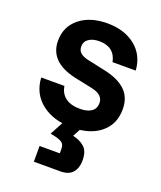

<svg xmlns="http://www.w3.org/2000/svg" viewBox="-136 -597 760 907"><g transform="rotate(20 243.5 -143.5)"><path d="M256.7 10Q162.5 10 103.3 -36.7Q44.2 -83.3 40 -162.5H156.7Q162.5 -125 189.6 -105.4Q216.7 -85.8 261.7 -85.8Q299.2 -85.8 319.6 -100.4Q340 -115 340 -142.5Q340 -184.2 283.3 -196.7L192.5 -215.8Q55 -245.8 55 -353.3Q55 -424.2 107.9 -467.1Q160.8 -510 247.5 -510Q333.3 -510 388.3 -465.8Q443.3 -421.7 448.3 -345.8H331.7Q325 -380.8 301.7 -399.2Q278.3 -417.5 240.8 -417.5Q207.5 -417.5 187.5 -403.8Q167.5 -390 167.5 -365Q167.5 -345 180.8 -333.3Q194.2 -321.7 220.8 -315.8L314.2 -295.8Q383.3 -280 418.3 -245.4Q453.3 -210.8 453.3 -152.5Q453.3 -77.5 400.4 -33.8Q347.5 10 256.7 10ZM143.3 223.3V144.2H245V120.8Q245 96.7 226.7 87.1Q208.3 77.5 172.5 71.7L224.2 -25H313.3L275.8 45Q310 51.7 333.8 72.1Q357.5 92.5 357.5 139.2Q357.5 177.5 337.9 200.4Q318.3 223.3 276.7 223.3Z"/></g></svg>

Font: Funnel Sans SemiBold
Style: Regular
Weight: 600
Designer: NORD ID, Kristian Moeller
Foundry: Dicotype
Version: Version 1.000